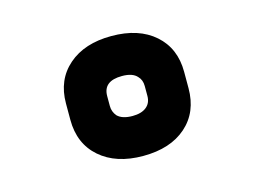

<svg xmlns="http://www.w3.org/2000/svg" viewBox="-60 -806 719 543"><g transform="rotate(-15 300.0 -534.5)"><path d="M300 -710Q380 -710 426.5 -669Q473 -628 473 -559V-511Q473 -441 426.5 -400Q380 -359 300 -359Q221 -359 174 -400Q127 -441 127 -511V-559Q127 -628 174 -669Q221 -710 300 -710ZM300 -476Q326 -476 340.5 -487.5Q355 -499 355 -520V-549Q355 -567 344 -578Q331 -593 300 -593Q245 -593 245 -549V-520Q245 -503 256 -490Q270 -476 300 -476Z"/></g></svg>

Font: Recursive Sn Lnr St Blk
Style: Regular
Weight: 900
Version: Version 1.079;hotconv 1.0.112;makeotfexe 2.5.65598; ttfautoh